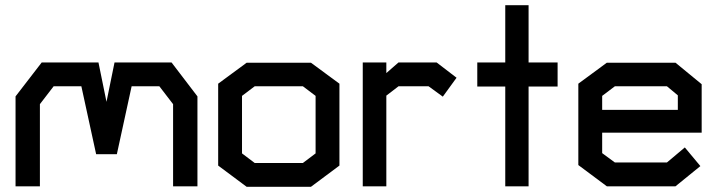

<svg xmlns="http://www.w3.org/2000/svg" viewBox="-20 -719 2768 741"><path d="M648 0V-317L595 -386H488L431 -124H351L294 -386H187L134 -317V0H40V-347L141 -478H360L391 -326L422 -478H642L742 -347V0Z M1180 2H932L822 -80V-396L932 -477H1180L1290 -396V-80ZM1198 -349 1149 -386H963L914 -349V-127L963 -90H1149L1198 -127Z M1689 -346 1634 -386H1518L1471 -350V0H1380V-478H1471V-437L1518 -478H1665L1742 -419Z M2020 -385V0H1930V-385H1822V-478H1930V-699H2020V-478H2132V-385Z M2304 -207V-128L2353 -92H2554L2623 -150L2683 -78L2587 0H2322L2212 -82V-396L2322 -477H2587L2688 -394V-207ZM2596 -351 2554 -386H2353L2304 -349V-295H2596Z"/></svg>

Font: Turret Road
Style: Bold
Weight: 700
Designer: Noponies
Foundry: Noponies
Version: Version 1.001; ttfautohint (v1.8)